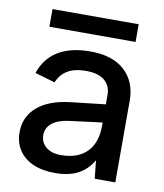

<svg xmlns="http://www.w3.org/2000/svg" viewBox="-76 -713 666 781"><g transform="rotate(10 257.0 -322.5)"><path d="M33 -134Q33 -198 80.5 -239Q128 -280 218 -290L359 -306V-346Q359 -382 333.5 -404Q308 -426 256 -426Q210 -426 181 -409Q152 -392 138 -358L55 -382Q75 -443 126.5 -475Q178 -507 260 -507Q353 -507 402.5 -461Q452 -415 452 -338V0H367L359 -75Q336 -35 298 -15Q260 5 203 5Q150 5 112 -12Q74 -29 53.5 -60Q33 -91 33 -134ZM359 -217V-231L225 -214Q178 -208 154 -188.5Q130 -169 130 -139Q130 -109 152.5 -90Q175 -71 214 -71Q284 -71 321.5 -109Q359 -147 359 -217ZM78 -650H434V-577H78Z"/></g></svg>

Font: AF Albert Sans Medium
Style: Regular
Weight: 500
Designer: Andreas Rasmussen
Foundry: a.Foundry
Version: Version 1.300;Glyphs 3.2 (3231)